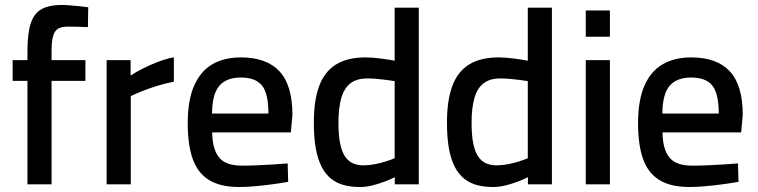

<svg xmlns="http://www.w3.org/2000/svg" viewBox="-20 -742 3051 773"><path d="M90.5 0V-416.5H30.9V-500H90.5V-536.5Q90.5 -608.5 104.1 -648.9Q117.7 -689.3 148.2 -705.7Q178.7 -722.1 229.4 -722.1Q241.4 -722.1 262.1 -720.4Q282.9 -718.8 303.7 -716.7Q324.5 -714.7 335.2 -712.8L333.9 -632.8Q317.3 -633.8 292.8 -634.3Q268.2 -634.8 252 -634.8Q227.4 -634.8 213.4 -626.2Q199.3 -617.5 193.5 -595.8Q187.6 -574.2 187.6 -535.5V-500H323.9V-416.5H187.6V0Z M409.3 0V-500H505.8V-437.7Q524.2 -450.2 552.7 -464.9Q581.2 -479.5 614.7 -492.5Q648.1 -505.5 680 -511.3V-413.1Q646.5 -406.8 613.4 -396.5Q580.3 -386.2 552.5 -375.1Q524.7 -364.1 506.5 -355.1V0Z M940.8 10.9Q866.1 10.5 821.1 -17.5Q776 -45.5 755.9 -102.2Q735.8 -159 735.8 -245.6Q735.8 -338.3 761.6 -397Q787.3 -455.7 835 -483.3Q882.7 -510.9 949.7 -510.9Q1053 -510.9 1105.2 -454.9Q1157.3 -399 1157.3 -279.7L1151 -209H834.3Q834.9 -142.4 861.5 -108.7Q888 -75.1 954.3 -75.1Q982.8 -75.1 1016.8 -76.6Q1050.7 -78.1 1083.1 -80.1Q1115.5 -82.1 1138.2 -84.1L1140.2 -10Q1116.2 -5.5 1081.3 -0.7Q1046.4 4.1 1009.3 7.5Q972.2 10.9 940.8 10.9ZM833.7 -284.9H1060.7Q1060.7 -366.1 1034.5 -398Q1008.3 -429.9 949.7 -429.9Q891.7 -429.9 863 -396.6Q834.3 -363.2 833.7 -284.9Z M1429.1 10.9Q1393.8 10.9 1364.7 3.2Q1335.6 -4.5 1313.1 -22.4Q1290.6 -40.2 1275.1 -70.1Q1259.5 -100.1 1251.5 -144Q1243.5 -187.8 1243.5 -248.3Q1243.5 -338 1265.1 -396Q1286.7 -453.9 1332.7 -482.4Q1378.7 -510.9 1451.9 -510.9Q1477.5 -510.9 1512.5 -506.4Q1547.4 -501.9 1568.9 -497.6V-711.2H1666V0H1569.5V-28.8Q1553.8 -20.3 1529.7 -11.2Q1505.5 -2 1479.5 4.5Q1453.4 10.9 1429.1 10.9ZM1443.6 -76.3Q1466.2 -76.3 1489.9 -81.1Q1513.6 -85.8 1534.7 -92.5Q1555.9 -99.1 1568.9 -105.1V-415.4Q1556.5 -417.4 1536.9 -420.1Q1517.3 -422.8 1496.5 -424.5Q1475.7 -426.2 1458.2 -426.2Q1416.1 -426.2 1390.8 -406.5Q1365.5 -386.9 1354.1 -347.5Q1342.6 -308.2 1342.6 -248.3Q1342.6 -196.1 1349.7 -162.5Q1356.9 -128.8 1370.5 -110Q1384.1 -91.2 1402.4 -83.8Q1420.7 -76.3 1443.6 -76.3Z M1965.1 10.9Q1929.8 10.9 1900.7 3.2Q1871.6 -4.5 1849.1 -22.4Q1826.6 -40.2 1811.1 -70.1Q1795.5 -100.1 1787.5 -144Q1779.5 -187.8 1779.5 -248.3Q1779.5 -338 1801.1 -396Q1822.7 -453.9 1868.7 -482.4Q1914.7 -510.9 1987.9 -510.9Q2013.5 -510.9 2048.5 -506.4Q2083.4 -501.9 2104.9 -497.6V-711.2H2202V0H2105.5V-28.8Q2089.8 -20.3 2065.7 -11.2Q2041.5 -2 2015.5 4.5Q1989.4 10.9 1965.1 10.9ZM1979.6 -76.3Q2002.2 -76.3 2025.9 -81.1Q2049.6 -85.8 2070.7 -92.5Q2091.9 -99.1 2104.9 -105.1V-415.4Q2092.5 -417.4 2072.9 -420.1Q2053.3 -422.8 2032.5 -424.5Q2011.7 -426.2 1994.2 -426.2Q1952.1 -426.2 1926.8 -406.5Q1901.5 -386.9 1890.1 -347.5Q1878.6 -308.2 1878.6 -248.3Q1878.6 -196.1 1885.7 -162.5Q1892.9 -128.8 1906.5 -110Q1920.1 -91.2 1938.4 -83.8Q1956.7 -76.3 1979.6 -76.3Z M2338.3 0V-500H2435.5V0ZM2338.3 -594.2V-700H2435.5V-594.2Z M2753.8 10.9Q2679.1 10.5 2634.1 -17.5Q2589 -45.5 2568.9 -102.2Q2548.8 -159 2548.8 -245.6Q2548.8 -338.3 2574.6 -397Q2600.3 -455.7 2648 -483.3Q2695.7 -510.9 2762.7 -510.9Q2866 -510.9 2918.2 -454.9Q2970.3 -399 2970.3 -279.7L2964 -209H2647.3Q2647.9 -142.4 2674.5 -108.7Q2701 -75.1 2767.3 -75.1Q2795.8 -75.1 2829.8 -76.6Q2863.7 -78.1 2896.1 -80.1Q2928.5 -82.1 2951.2 -84.1L2953.2 -10Q2929.2 -5.5 2894.3 -0.7Q2859.4 4.1 2822.3 7.5Q2785.2 10.9 2753.8 10.9ZM2646.7 -284.9H2873.7Q2873.7 -366.1 2847.5 -398Q2821.3 -429.9 2762.7 -429.9Q2704.7 -429.9 2676 -396.6Q2647.3 -363.2 2646.7 -284.9Z"/></svg>

Font: Titillium Web SemiBold
Style: Regular
Weight: 600
Designer: Mohamed Gaber, Accademia di Belle Arti di Urbino
Foundry: Kief Type Foundry, Accademia di Belle Arti di Urbino
Version: Version 3.000; ttfautohint (v1.8.4)